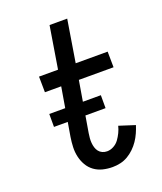

<svg xmlns="http://www.w3.org/2000/svg" viewBox="-138 -824 775 920"><g transform="rotate(-20 250.0 -363.5)"><path d="M277 8Q251 8 227 2Q203 -4 184 -18Q165 -32 153 -52.5Q141 -73 135.5 -97Q130 -121 131 -146.5Q132 -172 136 -197L177 -440H94L93 -520H190L225 -735H315L280 -520H443L444 -440H267L224 -184Q222 -172 221 -159.5Q220 -147 221 -135Q222 -123 225.5 -111.5Q229 -100 236 -91Q243 -82 254 -77Q265 -72 278 -72Q295 -72 311.5 -81Q328 -90 338.5 -104.5Q349 -119 357 -135.5Q365 -152 369 -169L450 -143Q444 -124 435.5 -105Q427 -86 415.5 -69Q404 -52 388.5 -37Q373 -22 355 -11.5Q337 -1 317 3.5Q297 8 277 8ZM78 -269V-335H341V-269Z"/></g></svg>

Font: Iosevka Curly Medium
Style: Italic
Weight: 500
Italic angle: -9°
Monospace: yes
Designer: Belleve Invis
Foundry: Belleve Invis
Version: Version 22.1.2; ttfautohint (v1.8.4)